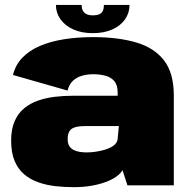

<svg xmlns="http://www.w3.org/2000/svg" viewBox="-20 -749 768 776"><path d="M279 7.5Q315.5 7.5 348 2Q380.5 -3.5 406.8 -13.2Q433 -23 450.5 -35.5Q468 -48 475 -61.5L495 0H682.5V-363.5Q682.5 -453.5 643 -504.8Q603.5 -556 530.2 -577.5Q457 -599 356 -599Q293 -599 238.2 -590.2Q183.5 -581.5 141 -563.2Q98.5 -545 70.5 -516Q42.5 -487 32.5 -446L253 -383Q259.5 -408.5 275 -422.8Q290.5 -437 311.8 -443Q333 -449 357 -449Q383.5 -449 406 -443Q428.5 -437 442 -421.2Q455.5 -405.5 455.5 -375.5V-362H274Q237.5 -362 201.8 -357.8Q166 -353.5 134 -342.5Q102 -331.5 77.5 -311.2Q53 -291 39 -259Q25 -227 25 -180.5Q25 -132 39.2 -98.2Q53.5 -64.5 78.5 -43.8Q103.5 -23 136 -11.8Q168.5 -0.5 205.2 3.5Q242 7.5 279 7.5ZM331 -133Q317 -133 303.2 -135Q289.5 -137 278.2 -142.5Q267 -148 260.2 -158.5Q253.5 -169 253.5 -187Q253.5 -205 259 -215.5Q264.5 -226 274.2 -231Q284 -236 297.8 -237.8Q311.5 -239.5 327.5 -239.5H460.5L455 -183.5Q452 -170 439 -160.5Q426 -151 407.2 -145Q388.5 -139 368.2 -136Q348 -133 331 -133ZM355 -615Q401 -615 434.5 -630.2Q468 -645.5 485.8 -671.5Q503.5 -697.5 503.5 -729H400Q400 -715 395.8 -705.5Q391.5 -696 381.5 -691.5Q371.5 -687 355 -687Q340.5 -687 330.5 -691.5Q320.5 -696 315.2 -705.2Q310 -714.5 310 -729H206Q206 -697.5 224.2 -671.5Q242.5 -645.5 276 -630.2Q309.5 -615 355 -615Z"/></svg>

Font: Anybody UltraCondensed Thin Black
Style: Regular
Weight: 900
Version: Version 1.111